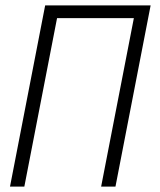

<svg xmlns="http://www.w3.org/2000/svg" viewBox="-20 -690 590 710"><path d="M17 0 147 -670H537L407 0H354L475 -623H191L70 0Z"/></svg>

Font: Lode Dark
Style: Italic
Weight: 400
Italic angle: -11°
Monospace: yes
Designer: Belleve Invis
Foundry: Belleve Invis
Version: Version 29.2.0; ttfautohint (v1.8.3)